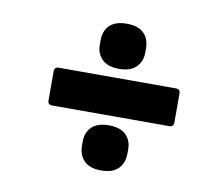

<svg xmlns="http://www.w3.org/2000/svg" viewBox="-60 -608 693 616"><g transform="rotate(10 286.0 -300.0)"><path d="M115 -239Q101 -239 101 -253V-348Q101 -362 115 -362H497Q511 -362 511 -348V-253Q511 -239 497 -239ZM306 -61Q269 -61 250.5 -79.5Q232 -98 232 -129V-143Q232 -172 250.5 -190Q269 -208 306 -208Q343 -208 361.5 -190Q380 -172 380 -143V-129Q380 -98 361.5 -79.5Q343 -61 306 -61ZM306 -392Q269 -392 250.5 -410.5Q232 -429 232 -457V-471Q232 -503 250.5 -521Q269 -539 306 -539Q343 -539 361.5 -521Q380 -503 380 -471V-457Q380 -429 361.5 -410.5Q343 -392 306 -392Z"/></g></svg>

Font: Sofia Sans Semi Condensed Black
Style: Italic
Weight: 900
Italic angle: -9°
Version: Version 4.100